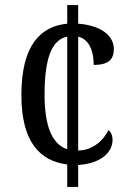

<svg xmlns="http://www.w3.org/2000/svg" viewBox="-20 -734 517 754"><path d="M244 -88V0H287V-86C379 -92 422 -138 422 -184C422 -202 416 -215 406 -223C386 -182 343 -143 287 -143V-590C330 -580 348 -534 348 -479C405 -479 427 -500 427 -541C427 -601 366 -635 287 -641V-714H244V-641C141 -631 64 -559 64 -361C64 -177 136 -102 244 -88ZM244 -590V-148C183 -168 155 -242 155 -362C155 -521 190 -579 244 -590Z"/></svg>

Font: Noto Serif Khmer Condensed
Style: Regular
Weight: 400
Width: 3
Designer: Danh Hong and the Monotype Design Team
Foundry: Monotype Imaging Inc.
Version: Version 2.004